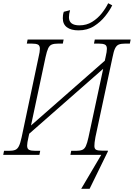

<svg xmlns="http://www.w3.org/2000/svg" viewBox="-37 -959 829 1189"><path d="M449 -771Q403 -771 377.5 -790Q352 -809 352 -846Q352 -854 353 -864Q354 -874 358 -886L397 -896Q390 -873 390 -852Q390 -802 455 -802Q499 -802 533.5 -823.5Q568 -845 593 -876.5Q618 -908 633 -939L658 -926Q643 -895 614.5 -859Q586 -823 545 -797Q504 -771 449 -771ZM466 210 590 0H399L404 -25H433Q457 -25 471.5 -30.5Q486 -36 494.5 -54Q503 -72 511 -109L602 -533L144 -131L139 -108Q131 -74 131 -57Q131 -37 143.5 -31Q156 -25 182 -25H212L207 0H-17L-12 -25H18Q42 -25 56.5 -30.5Q71 -36 80 -54Q89 -72 97 -109L202 -606Q206 -622 208 -635Q210 -648 210 -657Q210 -677 198 -683Q186 -689 160 -689H129L134 -714H357L352 -689H323Q299 -689 284.5 -683.5Q270 -678 261.5 -660Q253 -642 245 -605L155 -182L612 -583L617 -606Q621 -623 623 -635.5Q625 -648 625 -657Q625 -677 612.5 -683Q600 -689 575 -689H545L550 -714H772L767 -689H738Q714 -689 699.5 -683.5Q685 -678 676 -660Q667 -642 660 -605L554 -110Q547 -72 547.5 -54Q548 -36 559.5 -31Q571 -26 596 -26H631V-21L518 210Z"/></svg>

Font: Noto Serif SemiCondensed ExtraLight
Style: Italic
Weight: 200
Width: 4
Italic angle: -12°
Designer: Monotype Design Team
Foundry: Monotype Imaging Inc.
Version: Version 2.013